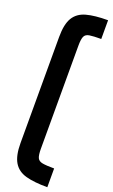

<svg xmlns="http://www.w3.org/2000/svg" viewBox="-180 -836 600 1020"><g transform="rotate(20 120.0 -326.0)"><path d="M240 146Q165 146 118 133Q71 120 48.5 82.5Q26 45 26 -26V-626Q26 -698 48.5 -735Q71 -772 118 -785Q165 -798 240 -798V-692Q196 -692 174 -688.5Q152 -685 145 -669Q138 -653 138 -617V-35Q138 1 145 16.5Q152 32 174 36Q196 40 240 40Z"/></g></svg>

Font: New Amsterdam
Style: Regular
Weight: 400
Designer: Vladimir Nikolic
Foundry: Vladimir Nikolic
Version: Version 1.000; ttfautohint (v1.8.4.7-5d5b)